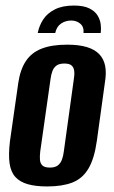

<svg xmlns="http://www.w3.org/2000/svg" viewBox="-20 -664 411 692"><path d="M246 -644Q281 -644 301.5 -634Q322 -624 331.5 -608.5Q341 -593 343 -576Q345 -559 343 -545H281Q283 -567 269.5 -578.5Q256 -590 237 -590Q216 -590 200 -579Q184 -568 179 -545H116Q121 -571 135.5 -593.5Q150 -616 177.5 -630Q205 -644 246 -644ZM150 8Q109 8 80.5 0Q52 -8 35.5 -26Q19 -44 14.5 -75.5Q10 -107 16 -156L46 -366Q53 -413 73 -443.5Q93 -474 129.5 -488.5Q166 -503 222 -503Q264 -503 292.5 -494.5Q321 -486 337.5 -469Q354 -452 359 -426.5Q364 -401 358 -366L329 -156Q320 -92 298.5 -56Q277 -20 240.5 -6Q204 8 150 8ZM160 -60Q178 -60 188 -67.5Q198 -75 203 -88Q208 -101 210 -118L246 -378Q249 -395 247.5 -408Q246 -421 238 -428Q230 -435 212 -435Q194 -435 184 -428Q174 -421 169 -408Q164 -395 162 -378L125 -118Q123 -101 124 -88Q125 -75 133 -67.5Q141 -60 160 -60Z"/></svg>

Font: Alumni Sans
Style: Bold Italic
Weight: 700
Italic angle: -8°
Designer: Robert E. Leuschke
Foundry: Robert E. Leuschke
Version: Version 1.016